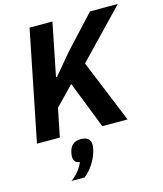

<svg xmlns="http://www.w3.org/2000/svg" viewBox="-138 -799 997 1175"><g transform="rotate(-15 360.5 -211.5)"><path d="M436 0H596L433 -398L721 -698H545L357 -495L247 -364H240L307 -698H162L22 0H167L203 -179L319 -299ZM286 42C247 42 220 64 212 104C209 119 208 126 208 131C208 155 217 174 247 176C229 216 206 246 167 275H250C293 243 334 180 346 120C349 105 349 101 349 93C349 60 328 42 286 42Z"/></g></svg>

Font: Braiins Sans
Style: Bold Italic
Weight: 700
Italic angle: -11.31°
Designer: Mike Abbink, Paul van der Laan, Pieter van Rosmalen, Jiri Chlebus, Lubos Buracinsky
Foundry: Bold Monday, Sudetype
Version: Version 1.000;hotconv 1.0.109;makeotfexe 2.5.65596